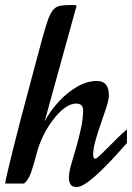

<svg xmlns="http://www.w3.org/2000/svg" viewBox="-20 -734 528 768"><path d="M286.6 14.2Q268.1 14.2 261.7 2.7Q255.4 -8.8 255.4 -22.9Q255.4 -27.3 256.1 -33Q256.8 -38.6 257.3 -43Q258.8 -56.2 267.3 -85Q275.9 -113.8 286.4 -150.4Q296.9 -187 304.7 -224.4Q312.5 -261.7 312.5 -292Q312.5 -319.8 284.7 -319.8Q262.2 -319.8 238.3 -302Q214.4 -284.2 192.4 -255.1Q170.4 -226.1 153.3 -191.4Q136.2 -156.7 127.4 -123Q115.2 -75.2 104.5 -44.7Q93.8 -14.2 76.7 0H0.5Q2.4 -13.7 11.5 -52Q20.5 -90.3 33.9 -144Q47.4 -197.8 63.2 -258.1Q79.1 -318.4 94.7 -376.7Q110.4 -435.1 123 -482.9Q135.7 -530.8 143.6 -559.3Q151.4 -587.9 151.4 -587.9Q164.1 -634.3 173.8 -659.9Q183.6 -685.5 194.8 -697Q206.1 -708.5 222.4 -711.2Q238.8 -713.9 264.6 -713.9Q270.5 -713.9 276.9 -713.6Q283.2 -713.4 286.6 -711.9L158.7 -249Q181.6 -291.5 215.8 -328.4Q250 -365.2 289.6 -387.7Q329.1 -410.2 367.7 -410.2Q415.5 -410.2 415.5 -353Q415.5 -335.9 406 -306.2Q396.5 -276.4 384 -241.2Q371.6 -206.1 362.1 -172.4Q352.5 -138.7 352.5 -113.8Q352.5 -113.8 353.8 -106.4Q355 -99.1 361.8 -99.1Q365.7 -99.1 378.7 -111.3Q391.6 -123.5 410.2 -142.3Q428.7 -161.1 449.2 -181.2Q469.7 -201.2 487.8 -216.8V-162.1Q470.2 -142.1 443.4 -112.5Q416.5 -83 387 -54Q357.4 -24.9 330.6 -5.4Q303.7 14.2 286.6 14.2Z"/></svg>

Font: Norican
Style: Regular
Weight: 400
Designer: Vernon Adams
Foundry: Vernon Adams
Version: Version 1.100; ttfautohint (v1.8.4.7-5d5b);gftools[0.9.33]